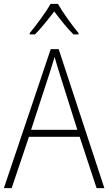

<svg xmlns="http://www.w3.org/2000/svg" viewBox="-20 -968 557 988"><path d="M278 -948H240C217 -906 165 -836 133 -798V-791H160C192 -823 231 -872 259 -909C288 -871 324 -824 358 -791H384V-798C355 -832 302 -905 278 -948ZM477 0H517L282 -715H241L0 0H40L129 -264H390ZM288 -585 378 -300H140L233 -585C242 -614 252 -644 261 -675C270 -642 280 -611 288 -585Z"/></svg>

Font: Noto Sans Devanagari UI SemiCondensed ExtraLight
Style: Regular
Weight: 200
Width: 4
Designer: Jelle Bosma - Monotype Design Team
Foundry: Monotype Imaging Inc.
Version: Version 2.004